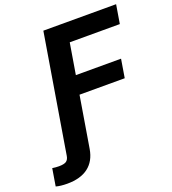

<svg xmlns="http://www.w3.org/2000/svg" viewBox="-281 -851 1065 1187"><g transform="rotate(-20 251.5 -258.0)"><path d="M-116.9 203.8 -98.1 89.8Q-86.9 91.5 -76 92.4Q-65.2 93.3 -55 93.3Q-20.2 93.3 -5.8 83Q8.5 72.6 12.2 49.5L30.6 -62.5H179.8L159.9 57.7Q147 134.2 95.7 173.2Q44.5 212.2 -42.8 212.2Q-64.7 212.2 -83.7 210Q-102.7 207.9 -116.9 203.8ZM20.3 0 140.9 -727.5H619.6L599.1 -604.1H269.6L235.8 -400.5H533.1L513.1 -279.1H215.7L169.5 0Z"/></g></svg>

Font: Inter Variable
Style: Italic
Weight: 400
Italic angle: -9.39999°
Designer: Rasmus Andersson
Foundry: rsms
Version: Version 4.001;git-9221beed3